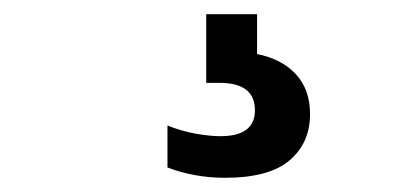

<svg xmlns="http://www.w3.org/2000/svg" viewBox="-20 -30 573 270"><path d="M296.5 220Q274 220 253.8 216.2Q233.5 212.5 215.5 205.5V146.5Q235.5 154.5 255.2 158Q275 161.5 290 161.5Q338.5 161.5 338.5 125Q338.5 86.5 288.5 86.5H270V-10H341.5V46Q376.5 53 396.2 74.5Q416 96 416 130.5Q416 171 387.2 195.5Q358.5 220 296.5 220Z"/></svg>

Font: Encode Sans Condensed
Style: Bold
Weight: 700
Width: 3
Designer: Multiple Designers
Foundry: Impallari Type
Version: Version 3.000; ttfautohint (v1.8.3) -l 8 -r 50 -G 200 -x 14 